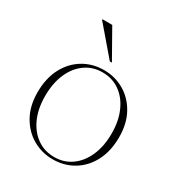

<svg xmlns="http://www.w3.org/2000/svg" viewBox="-173 -832 888 956"><g transform="rotate(30 271.0 -354.0)"><path d="M271.5 -3.5Q327.5 -3.5 370 -33.8Q412.5 -64 437 -119Q461.5 -174 461.5 -248.5Q461.5 -320 437.2 -374.5Q413 -429 370 -459.2Q327 -489.5 270.5 -489.5Q215 -489.5 172.2 -459.2Q129.5 -429 105.2 -374Q81 -319 81 -244.5Q81 -172.5 105.2 -118.2Q129.5 -64 172.5 -33.8Q215.5 -3.5 271.5 -3.5ZM270.5 10Q208 10 155.2 -20.5Q102.5 -51 70.8 -107.5Q39 -164 39 -242Q39 -323 69.8 -381.2Q100.5 -439.5 153.2 -471.2Q206 -503 272 -503Q335 -503 387.5 -472.5Q440 -442 471.5 -385.5Q503 -329 503 -251Q503 -170.5 472.5 -112Q442 -53.5 389.2 -21.8Q336.5 10 270.5 10ZM286 -554.5H274L137 -714.5V-718H193.5Z"/></g></svg>

Font: Newsreader 60pt ExtraLight
Style: Regular
Weight: 250
Designer: Hugues Gentile
Foundry: Production Type
Version: Version 1.003